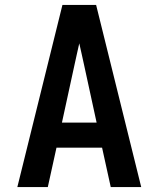

<svg xmlns="http://www.w3.org/2000/svg" viewBox="-20 -755 640 775"><path d="M50 0 232 -735H368L550 0H427L392 -159H208L173 0ZM370 -260 320 -490Q315 -513 310 -535.5Q305 -558 300 -580Q295 -558 290 -535.5Q285 -513 280 -490L230 -260Z"/></svg>

Font: Iosevka Extended
Style: Bold
Weight: 700
Width: 7
Monospace: yes
Designer: Belleve Invis
Foundry: Belleve Invis
Version: Version 32.5.0; ttfautohint (v1.8.4)